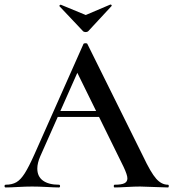

<svg xmlns="http://www.w3.org/2000/svg" viewBox="-27 -824 762 844"><path d="M231 -336H437L444 -310H216ZM711 0Q692 0 650 -2Q608 -4 589 -4Q564 -4 530 -2Q496 0 477 0Q473 0 473 -6Q473 -12 477 -12Q507 -12 520 -18.5Q533 -25 533 -40Q533 -55 516 -91L307 -516L348 -583L150 -137Q137 -107 137 -83Q137 -48 162 -30Q187 -12 232 -12Q237 -12 237 -6Q237 0 232 0Q214 0 180 -2Q142 -4 114 -4Q87 -4 51 -2Q19 0 -2 0Q-7 0 -7 -6Q-7 -12 -2 -12Q26 -12 45 -23Q64 -34 82 -62.5Q100 -91 125 -147L340 -631Q342 -634 349 -634Q356 -634 357 -631L602 -137Q636 -65 659.5 -38.5Q683 -12 711 -12Q715 -12 715 -6Q715 0 711 0ZM234 -798Q234 -800 236.5 -802Q239 -804 241 -803L350 -758L458 -804H459Q462 -804 463.5 -801.5Q465 -799 463 -797L361 -687Q357 -683 350 -683Q342 -683 338 -687L235 -796Z"/></svg>

Font: Cormorant Unicase SemiBold
Style: Regular
Weight: 600
Designer: Christian Thalmann (Catharsis Fonts)
Foundry: Catharsis Fonts
Version: Version 4.000